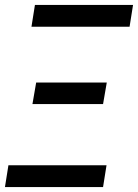

<svg xmlns="http://www.w3.org/2000/svg" viewBox="-24 -755 557 775"><path d="M499 -647H103L117 -735H513ZM107 -335 122 -422H407L392 -335ZM-4 0 10 -88H406L392 0Z"/></svg>

Font: Iosevka Term Curly SmBd Obl
Style: Regular
Weight: 600
Italic angle: -9°
Designer: Belleve Invis
Foundry: Belleve Invis
Version: Version 32.3.0